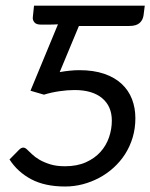

<svg xmlns="http://www.w3.org/2000/svg" viewBox="-20 -662 540 689"><path d="M495.1 -606.9Q492.7 -589.8 480.7 -579.3Q468.8 -568.8 443.8 -568.8H263.2L194.3 -403.3Q213.4 -406.7 231 -408.4Q248.5 -410.2 264.6 -410.2Q315.9 -410.2 353.8 -397.2Q391.6 -384.3 416.5 -361.1Q441.4 -337.9 453.6 -306.4Q465.8 -274.9 465.8 -237.8Q465.8 -201.2 456.1 -168.7Q446.3 -136.2 429 -109.1Q411.6 -82 387.7 -60.3Q363.8 -38.6 335.7 -23.7Q307.6 -8.8 276.6 -0.7Q245.6 7.3 213.9 7.3Q141.1 7.3 92 -18.8Q43 -44.9 14.2 -89.8L47.9 -124Q52.7 -128.9 56.4 -130.6Q60.1 -132.3 63.5 -132.3Q70.3 -132.3 77.1 -125.5Q84 -119.1 94.5 -108.9Q105 -98.6 121.1 -89.1Q137.2 -79.6 159.7 -72.5Q182.1 -65.4 213.4 -65.4Q256.3 -65.4 288.1 -79.6Q319.8 -93.8 340.6 -116.9Q361.3 -140.1 371.3 -169.4Q381.3 -198.7 381.3 -229Q381.3 -280.8 346.4 -309.8Q311.5 -338.9 247.6 -338.9Q221.7 -338.9 193.4 -334.7Q165 -330.6 137.7 -322.3L89.4 -336.4L188 -574.7Q179.7 -574.2 171.6 -574Q163.6 -573.7 155.3 -573.7H127Q109.9 -573.7 103.3 -582Q96.7 -590.3 97.7 -599.6L102.1 -641.6H499.5Z"/></svg>

Font: Carlito
Style: Italic
Weight: 400
Italic angle: -7°
Designer: Lukasz Dziedzic
Foundry: tyPoland Lukasz Dziedzic
Version: Version 1.104